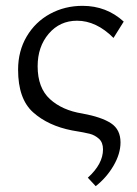

<svg xmlns="http://www.w3.org/2000/svg" viewBox="-20 -443 470 658"><path d="M333 69Q333 45 319 32.5Q305 20 287.5 15.5Q270 11 227 4Q145 -12 93.5 -58Q42 -104 42 -204Q42 -268 71.5 -318Q101 -368 151.5 -395.5Q202 -423 263 -423Q345 -423 404 -369L369 -313Q310 -372 244 -372Q185 -372 147 -327.5Q109 -283 109 -216Q109 -142 151 -103.5Q193 -65 262 -54Q328 -42 360.5 -20.5Q393 1 393 45Q393 84 369 125Q345 166 308 195L281 166Q333 119 333 69Z"/></svg>

Font: QiushuiShotai Bright
Style: Regular
Weight: 400
Designer: Christian Thalmann (Catharsis Fonts)
Version: Version 1.250;